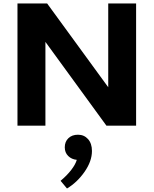

<svg xmlns="http://www.w3.org/2000/svg" viewBox="-20 -720 880 1100"><path d="M600.1 -700.2H759.8V0H589.8L240.2 -480V0H80.1V-700.2H250L600.1 -220.2ZM426.8 51.8Q461.9 51.8 484.4 76.9Q506.8 102.1 506.8 145Q506.8 203.6 464.4 264.4Q421.9 325.2 363.8 359.9L327.1 315.9Q364.3 284.7 388.4 253.2Q412.6 221.7 419.9 195.8Q390.1 192.9 370.6 173.6Q351.1 154.3 351.1 124Q351.1 91.8 371.8 71.8Q392.6 51.8 426.8 51.8Z"/></svg>

Font: Gully
Style: Bold
Weight: 700
Designer: jaikishan Patel
Foundry: MagicType
Version: Version 1.000;Glyphs 3.2 (3242)